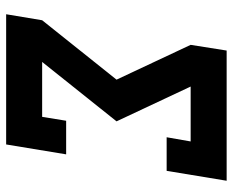

<svg xmlns="http://www.w3.org/2000/svg" viewBox="-88 -688 775 640"><g transform="rotate(90 300.0 -367.5)"><path d="M27 0 47 -120 245 -368 129 -615 148 -735H582L549 -535H437L451 -615H268L384 -368L186 -120H369L382 -200H494L461 0Z"/></g></svg>

Font: Iosevka Etoile Heavy
Style: Italic
Weight: 900
Italic angle: -9°
Designer: Belleve Invis
Foundry: Belleve Invis
Version: Version 22.1.2; ttfautohint (v1.8.4)